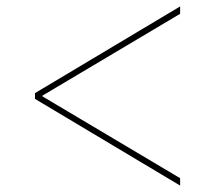

<svg xmlns="http://www.w3.org/2000/svg" viewBox="-20 -619 670 598"><path d="M541 -41 89 -311V-329L541 -599V-576L112 -321V-319L541 -64Z"/></svg>

Font: IBM Plex Sans JP Thin
Style: Regular
Weight: 100
Designer: Mike Abbink; Paul van der Laan; Pieter van Rosmalen; Wujin Sim; Yejin Wi; Jinhee Kim; Boomi Park; Yona Kim; Kichan Ma
Foundry: Sandoll Inc.
Version: Version 1.001